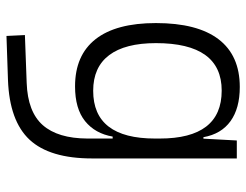

<svg xmlns="http://www.w3.org/2000/svg" viewBox="-108 -460 801 626"><g transform="rotate(90 293.0 -146.5)"><path d="M96.7 233.4 93.8 173.3 250 167.5Q344.2 164.1 387.5 115Q430.7 65.9 431.2 -30.3V-112.8H424.8Q415 -55.7 374.5 -22.9Q334 9.8 261.2 9.8Q159.7 9.8 107.2 -57.1Q54.7 -124 54.7 -253.9Q54.7 -388.7 107.4 -458Q160.2 -527.3 263.2 -527.3Q332.5 -527.3 374.5 -497.1Q416.5 -466.8 426.8 -408.7H431.6L437.5 -517.6H496.1V-45.9Q496.1 92.3 435.1 158Q374 223.6 240.2 228.5ZM431.2 -266.1Q431.2 -468.3 274.9 -468.3Q120.1 -468.3 120.1 -253.9Q120.1 -153.3 159.4 -101.3Q198.7 -49.3 275.4 -49.3Q431.2 -49.3 431.2 -251Z"/></g></svg>

Font: Cascadia Code NF Light
Style: Regular
Weight: 300
Monospace: yes
Designer: Aaron Bell
Foundry: Saja Typeworks
Version: Version 2404.023; ttfautohint (v1.8.4)